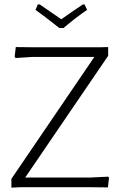

<svg xmlns="http://www.w3.org/2000/svg" viewBox="-20 -855 558 877"><path d="M474 -600 95 -44H391L474 -48L478 -43L473 1L377 0H79L32 2V-38L411 -595H129L51 -590L47 -596L52 -640L141 -639H430L474 -640ZM378 -810Q325 -774 270 -727H251Q178 -785 142 -810L153 -835H161L260 -767Q308 -801 359 -835H366Z"/></svg>

Font: Luna Sans Light
Style: Regular
Weight: 300
Designer: Juan Pablo del Peral
Foundry: Huerta Tipografica
Version: Version 2.001; ttfautohint (v1.5)